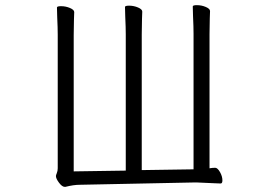

<svg xmlns="http://www.w3.org/2000/svg" viewBox="-20 -723 1040 745"><path d="M234 2H231Q221 2 209 -14Q197 -30 197 -40Q197 -43 200.5 -51.5Q204 -60 204 -70V-588Q204 -614 202 -656L201 -694Q201 -699 217 -699Q235 -699 251.5 -692Q268 -685 268 -676Q268 -660 267 -648L266 -587V-58L468 -61V-590Q468 -616 466 -658L465 -696Q465 -701 481 -701Q499 -701 515.5 -694Q532 -687 532 -678Q532 -662 531 -650L530 -589V-63L731 -66V-592Q731 -618 729 -660L728 -698Q728 -703 744 -703Q762 -703 778.5 -696Q795 -689 795 -680Q795 -664 794 -652L793 -591V-70Q805 -72 815 -72Q824 -72 833.5 -55.5Q843 -39 843 -23Q843 -11 836 -11L811 -12Q754 -15 744 -15H733L289 -6Q266 -6 234 2Z"/></svg>

Font: JyunsaiKaai Light
Style: Regular
Weight: 300
Designer: Fontworks Inc.
Version: Version 0.030;April 7, 2024;FontCreator 14.0.0.2901 64-bit